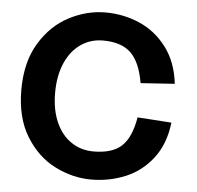

<svg xmlns="http://www.w3.org/2000/svg" viewBox="-52 -769 859 838"><g transform="rotate(5 377.5 -350.0)"><path d="M40 -348Q40 -470 90.5 -553Q141 -636 218.5 -676Q296 -716 377 -716Q456 -716 526.5 -685.5Q597 -655 645.5 -591Q694 -527 705 -432L556 -422Q541 -512 499.5 -552.5Q458 -593 377 -593Q322 -593 279 -563Q236 -533 212 -477.5Q188 -422 188 -348Q188 -274 212 -219.5Q236 -165 279 -136Q322 -107 377 -107Q459 -107 500 -145Q541 -183 556 -272L705 -262Q694 -167 645.5 -104.5Q597 -42 526.5 -13Q456 16 377 16Q296 16 218.5 -23Q141 -62 90.5 -144Q40 -226 40 -348Z"/></g></svg>

Font: Uncut Sans VF
Style: Regular
Weight: 400
Designer: Kasper Nordkvist
Foundry: Uncut Type
Version: Version 1.100;FEAKit 1.0